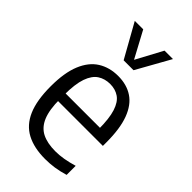

<svg xmlns="http://www.w3.org/2000/svg" viewBox="-247 -886 974 974"><g transform="rotate(45 239.5 -399.0)"><path d="M283.5 9.5Q203.5 9.5 150 -18.8Q96.5 -47 69.5 -108.8Q42.5 -170.5 42.5 -271.5Q42.5 -369.5 68 -431.2Q93.5 -493 139.8 -522Q186 -551 248 -551Q309.5 -551 353.2 -522Q397 -493 420.2 -431Q443.5 -369 443.5 -270V-245H90.5V-299.5H384L368.5 -288Q368.5 -366.5 354 -411.5Q339.5 -456.5 312.2 -475Q285 -493.5 248 -493.5Q210 -493.5 181.5 -475Q153 -456.5 137.2 -411.8Q121.5 -367 121.5 -288V-259.5Q121.5 -183 140 -138.2Q158.5 -93.5 196.2 -74.2Q234 -55 292.5 -55Q320.5 -55 351.2 -60.2Q382 -65.5 417.5 -76V-11Q381 0 348.5 4.8Q316 9.5 283.5 9.5ZM211 -626.5 109.5 -808H170L253.5 -652.5H239.5L323 -808H383.5L282 -626.5Z"/></g></svg>

Font: Encode Sans SemiCondensed
Style: Regular
Weight: 400
Width: 4
Designer: Multiple Designers
Foundry: Impallari Type
Version: Version 3.002